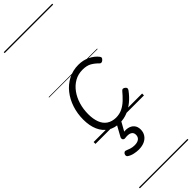

<svg xmlns="http://www.w3.org/2000/svg" viewBox="-471 -987 1464 1464"><g transform="rotate(-45 261.5 -255.0)"><path d="M246 19Q189 19 148.5 -7Q108 -33 86.5 -81.5Q65 -130 65 -196Q65 -261 84 -319Q103 -377 138.5 -422Q174 -467 224 -493Q274 -519 334 -519Q385 -519 427 -498.5Q469 -478 494 -445Q500 -437 498.5 -430Q497 -423 487 -414Q478 -406 469.5 -406Q461 -406 455 -413Q431 -438 403 -454Q375 -470 330 -470Q282 -470 243.5 -448Q205 -426 177.5 -388Q150 -350 135.5 -301.5Q121 -253 121 -199Q121 -147 135.5 -109Q150 -71 179.5 -51Q209 -31 252 -30Q290 -30 321 -45Q352 -60 379 -86Q406 -112 431 -142Q439 -151 447.5 -149.5Q456 -148 463 -142Q471 -136 472.5 -128.5Q474 -121 467 -111Q437 -70 401.5 -41Q366 -12 327 3.5Q288 19 246 19ZM202 265Q182 265 155.5 259.5Q129 254 108 240Q100 234 100 226Q100 218 104 210Q110 202 116 199.5Q122 197 131 201Q145 207 163.5 213Q182 219 204 219Q235 219 251.5 206Q268 193 268 169Q268 145 249 134.5Q230 124 192 129Q183 130 179 128Q175 126 171 121Q168 114 168.5 108Q169 102 174 94L228 -4H273L211 107L195 94Q233 84 261.5 90.5Q290 97 306 116.5Q322 136 322 167Q322 196 307 218.5Q292 241 265.5 253Q239 265 202 265ZM0 469H523V479H0ZM0 -20H523V0H0ZM0 -505H523V-500H0ZM0 -989H523V-979H0Z"/></g></svg>

Font: Playwrite DE VA Guides
Style: Regular
Weight: 400
Designer: Veronika Burian, José Scaglione
Foundry: TypeTogether
Version: Version 1.003